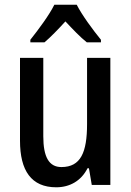

<svg xmlns="http://www.w3.org/2000/svg" viewBox="-20 -786 557 816"><path d="M306 -766H211C190 -723 144 -661 109 -617V-606H169C195 -628 226 -660 258 -695C290 -661 320 -629 349 -606H409V-617C374 -660 329 -721 306 -766ZM449 -540H350V-259C350 -138 323 -76 241 -76C188 -76 164 -119 164 -207V-540H65V-188C65 -61 113 10 219 10C276 10 325 -17 352 -71H358L370 0H449Z"/></svg>

Font: Noto Sans Devanagari Condensed Medium
Style: Regular
Weight: 500
Width: 3
Designer: Jelle Bosma - Monotype Design Team
Foundry: Monotype Imaging Inc.
Version: Version 2.004